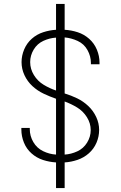

<svg xmlns="http://www.w3.org/2000/svg" viewBox="-20 -858 616 980"><path d="M266 102H310V-29Q343 -31 375.5 -42Q408 -53 433.5 -75.5Q459 -98 472.5 -129.5Q486 -161 486 -195Q486 -229 471 -261Q456 -293 430.5 -317Q405 -341 374 -356Q343 -371 310 -381V-667Q344 -664 376.5 -649Q409 -634 426.5 -602.5Q444 -571 444 -537V-530H488V-538Q488 -572 474.5 -604.5Q461 -637 435 -660Q409 -683 376.5 -693.5Q344 -704 310 -706V-838H266V-706Q233 -704 200.5 -693.5Q168 -683 142.5 -660.5Q117 -638 103.5 -606Q90 -574 90 -541Q90 -506 105 -474Q120 -442 145.5 -418.5Q171 -395 202.5 -380Q234 -365 266 -354V-69Q232 -71 200 -86.5Q168 -102 150 -133Q132 -164 132 -199V-205H89V-197Q89 -163 102 -130.5Q115 -98 141 -75Q167 -52 199.5 -41.5Q232 -31 266 -29ZM266 -396Q233 -407 202.5 -425.5Q172 -444 153 -475Q134 -506 134 -541Q134 -575 152 -605Q170 -635 201.5 -649.5Q233 -664 266 -666ZM310 -69V-340Q343 -328 373.5 -309.5Q404 -291 423.5 -260Q443 -229 443 -194Q443 -160 424.5 -130Q406 -100 374.5 -85.5Q343 -71 310 -69Z"/></svg>

Font: Iosevka Sparkle Extralight
Style: Regular
Weight: 200
Designer: Belleve Invis
Foundry: Belleve Invis
Version: Version 4.5.0; ttfautohint (v1.8.3)